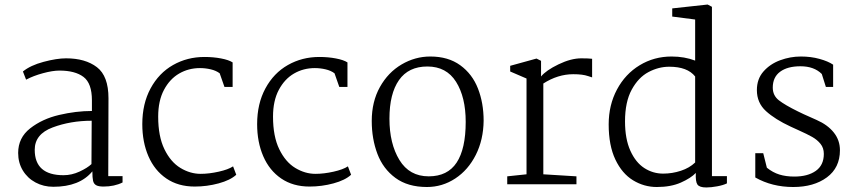

<svg xmlns="http://www.w3.org/2000/svg" viewBox="-20 -812 3773 846"><path d="M458 -379 457 -36H520V-8Q484 10 436 10Q414 10 403.5 4Q393 -2 390 -15.5Q387 -29 387 -57Q331 11 215 11Q172 11 136.5 -8Q101 -27 80.5 -61Q60 -95 60 -138Q60 -205 113 -246.5Q166 -288 240.5 -305.5Q315 -323 385 -323V-370Q385 -445 348 -473Q311 -501 242 -501Q212 -501 169.5 -489.5Q127 -478 95 -461L81 -497Q114 -524 172 -539.5Q230 -555 271 -555Q356 -555 407 -516Q458 -477 458 -379ZM133 -152Q133 -40 260 -40Q296 -40 330.5 -56Q365 -72 383 -89L384 -280Q291 -280 212 -250.5Q133 -221 133 -152Z M1005 -537V-429H969L948 -489Q932 -501 908.5 -506.5Q885 -512 861 -512Q811 -512 769.5 -488Q728 -464 702.5 -416Q677 -368 677 -298Q677 -211 704.5 -154.5Q732 -98 775 -72Q818 -46 864 -46Q901 -46 943.5 -55.5Q986 -65 1007 -79L1021 -42Q995 -18 943.5 -4Q892 10 838 10Q765 10 713 -25.5Q661 -61 634 -123.5Q607 -186 607 -265Q607 -355 643.5 -422.5Q680 -490 742.5 -525.5Q805 -561 881 -561Q920 -561 954 -554.5Q988 -548 1005 -537Z M1511 -537V-429H1475L1454 -489Q1438 -501 1414.5 -506.5Q1391 -512 1367 -512Q1317 -512 1275.5 -488Q1234 -464 1208.5 -416Q1183 -368 1183 -298Q1183 -211 1210.5 -154.5Q1238 -98 1281 -72Q1324 -46 1370 -46Q1407 -46 1449.5 -55.5Q1492 -65 1513 -79L1527 -42Q1501 -18 1449.5 -4Q1398 10 1344 10Q1271 10 1219 -25.5Q1167 -61 1140 -123.5Q1113 -186 1113 -265Q1113 -355 1149.5 -422.5Q1186 -490 1248.5 -525.5Q1311 -561 1387 -561Q1426 -561 1460 -554.5Q1494 -548 1511 -537Z M2111 -280Q2110 -196 2076.5 -129.5Q2043 -63 1986 -25.5Q1929 12 1861 12Q1777 12 1722.5 -28Q1668 -68 1643 -134Q1618 -200 1618 -279Q1618 -364 1654 -428.5Q1690 -493 1749.5 -528Q1809 -563 1876 -563Q1955 -563 2008 -524.5Q2061 -486 2086 -422Q2111 -358 2111 -280ZM1696 -289Q1696 -179 1740 -107Q1784 -35 1869 -35Q1952 -35 1992 -95.5Q2032 -156 2032 -275Q2032 -384 1989.5 -451.5Q1947 -519 1863 -519Q1780 -519 1738 -459Q1696 -399 1696 -289Z M2300 -44V-466L2228 -497V-522L2344 -554L2364 -544V-475Q2386 -502 2441 -528.5Q2496 -555 2541 -555Q2573 -555 2589 -553V-471Q2585 -472 2572 -476.5Q2559 -481 2543 -483Q2527 -485 2506 -485Q2438 -485 2374 -444V-44L2520 -35V0H2215V-35Z M3117 -782V-36H3183V-4Q3167 4 3140 9Q3113 14 3092 14Q3062 14 3053 1Q3044 -12 3046 -50Q3024 -27 2980 -7.5Q2936 12 2874 12Q2818 12 2769.5 -17.5Q2721 -47 2691.5 -109Q2662 -171 2662 -264Q2662 -349 2698.5 -417.5Q2735 -486 2798.5 -524.5Q2862 -563 2939 -563Q2996 -563 3043 -545V-726L2942 -739V-775L3098 -792ZM2734 -277Q2734 -200 2757.5 -148Q2781 -96 2819 -71.5Q2857 -47 2902 -47Q2942 -47 2980 -59.5Q3018 -72 3043 -96V-475Q3009 -518 2929 -518Q2882 -518 2837.5 -494.5Q2793 -471 2763.5 -417Q2734 -363 2734 -277Z M3343 -137 3359 -73Q3385 -52 3414 -43Q3443 -34 3480 -34Q3539 -34 3574.5 -59Q3610 -84 3610 -134Q3610 -160 3595.5 -178Q3581 -196 3559 -208.5Q3537 -221 3499 -238L3464 -254Q3395 -286 3355 -322.5Q3315 -359 3315 -415Q3315 -464 3344 -497Q3373 -530 3417.5 -546.5Q3462 -563 3509 -563Q3553 -563 3591 -552.5Q3629 -542 3651 -527V-429H3619L3601 -486Q3567 -520 3507 -520Q3450 -520 3417.5 -496Q3385 -472 3385 -426Q3385 -391 3412 -370Q3439 -349 3496 -321L3521 -309Q3529 -305 3578 -283.5Q3627 -262 3654 -228Q3681 -194 3681 -150Q3681 -73 3623.5 -30.5Q3566 12 3475 12Q3382 12 3308 -30V-137Z"/></svg>

Font: Martel Light
Style: Regular
Weight: 300
Designer: Dan Reynolds
Foundry: Dan Reynolds
Version: Version 1.001; ttfautohint (v1.1) -l 5 -r 5 -G 72 -x 0 -D la